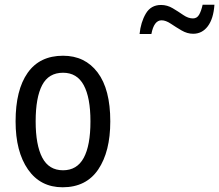

<svg xmlns="http://www.w3.org/2000/svg" viewBox="-20 -783 928 813"><path d="M447 -269Q447 -141 396 -65.5Q345 10 245 10Q151 10 98.5 -65.5Q46 -141 46 -269Q46 -402 97 -474.5Q148 -547 247 -547Q340 -547 393.5 -476Q447 -405 447 -269ZM131 -269Q131 -169 159 -115.5Q187 -62 247 -62Q306 -62 334.5 -114.5Q363 -167 363 -269Q363 -370 334.5 -422.5Q306 -475 247 -475Q186 -475 158.5 -422.5Q131 -370 131 -269ZM571 -639Q576 -689 597.5 -725.5Q619 -762 662 -762Q688 -762 711.5 -748Q735 -734 756 -719.5Q777 -705 797 -705Q814 -705 823 -720.5Q832 -736 838 -763H888Q884 -704 860 -672Q836 -640 798 -640Q773 -640 749 -654Q725 -668 703.5 -682.5Q682 -697 664 -697Q632 -697 621 -639Z"/></svg>

Font: Noto Sans Thai Looped Condensed
Style: Regular
Weight: 400
Width: 3
Designer: Sasikarn Vongin, Ben Mitchell
Foundry: The Fontpad Ltd
Version: Version 1.001; ttfautohint (v1.8.4.7-5d5b)